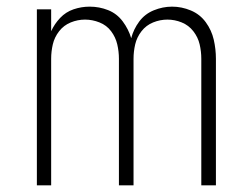

<svg xmlns="http://www.w3.org/2000/svg" viewBox="-20 -558 760 578"><path d="M91 0H134V-381Q134 -403 139 -424.5Q144 -446 158 -464Q172 -482 193 -490.5Q214 -499 236 -499Q258 -499 279.5 -490.5Q301 -482 314.5 -464Q328 -446 333 -424.5Q338 -403 338 -381V0H382V-381Q382 -403 387 -424.5Q392 -446 406 -464Q420 -482 441 -490.5Q462 -499 484 -499Q506 -499 527 -490.5Q548 -482 562 -464Q576 -446 581 -424.5Q586 -403 586 -381V0H630V-381Q630 -410 623.5 -438.5Q617 -467 599.5 -491Q582 -515 554.5 -526.5Q527 -538 498 -538Q470 -538 443 -527Q416 -516 399 -493Q382 -470 375 -443Q367 -470 349.5 -493.5Q332 -517 305.5 -527.5Q279 -538 250 -538Q225 -538 201.5 -530Q178 -522 161 -504Q144 -486 134 -464V-530H91Z"/></svg>

Font: Iosevka Sparkle Extralight
Style: Regular
Weight: 200
Designer: Belleve Invis
Foundry: Belleve Invis
Version: Version 4.5.0; ttfautohint (v1.8.3)